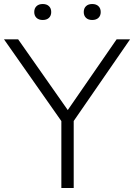

<svg xmlns="http://www.w3.org/2000/svg" viewBox="-32 -936 668 956"><path d="M273.5 0V-358.5L288 -312.5L-12 -740H58.5L318 -370H293L548.5 -740H615.5L320.5 -312.5L335 -358V0ZM427 -836.5Q407.5 -836.5 396.2 -847.2Q385 -858 385 -876Q385 -894.5 396.2 -905.2Q407.5 -916 427 -916Q447 -916 458.2 -905.2Q469.5 -894.5 469.5 -876Q469.5 -858 458.2 -847.2Q447 -836.5 427 -836.5ZM181 -836.5Q161 -836.5 149.8 -847.2Q138.5 -858 138.5 -876Q138.5 -894.5 149.8 -905.2Q161 -916 181 -916Q200.5 -916 211.8 -905.2Q223 -894.5 223 -876Q223 -858 211.8 -847.2Q200.5 -836.5 181 -836.5Z"/></svg>

Font: Encode Sans SC SemiExpanded Light
Style: Regular
Weight: 300
Width: 6
Designer: Multiple Designers
Foundry: Impallari Type
Version: Version 3.002